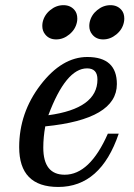

<svg xmlns="http://www.w3.org/2000/svg" viewBox="-20 -723 530 758"><path d="M210 15.1Q55.7 15.1 55.7 -142.1Q55.7 -277.8 140.1 -387.9Q224.6 -498 324.7 -498Q441.4 -498 441.4 -391.1Q441.4 -252 158.7 -224.1Q150.9 -181.2 150.9 -140.1Q150.9 -33.2 235.4 -33.2Q334.5 -33.2 405.8 -195.3H448.7Q377.4 15.1 210 15.1ZM170.9 -268.1Q364.7 -294.4 364.7 -409.2Q364.7 -453.1 323.7 -453.1Q240.2 -453.1 170.9 -268.1ZM387.2 -567.4Q359.4 -567.4 343.8 -587.4Q332.5 -601.1 332.5 -620.6Q332.5 -627.9 334 -635.3Q340.3 -664.1 364 -683.3Q387.7 -702.6 416 -702.6Q443.8 -702.6 460 -683.1Q470.7 -670.4 470.7 -649.4Q470.7 -642.6 469.2 -635.3Q463.4 -606.9 439.5 -587.2Q415.5 -567.4 387.2 -567.4ZM201.7 -567.4Q173.8 -567.4 158.2 -587.4Q147 -601.1 147 -620.6Q147 -627.9 148.4 -635.3Q154.8 -664.1 178.5 -683.3Q202.1 -702.6 230.5 -702.6Q258.3 -702.6 274.4 -683.1Q285.2 -670.4 285.2 -649.4Q285.2 -642.6 283.7 -635.3Q277.8 -606.9 253.9 -587.2Q230 -567.4 201.7 -567.4Z"/></svg>

Font: Munson
Style: Italic
Weight: 400
Italic angle: -12°
Designer: Paul James MIller
Foundry: High-Logic / Made with FontCreator
Version: Version 2.10;May 5, 2019;FontCreator 11.5.0.2430 64-bit